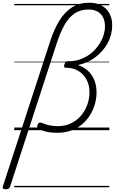

<svg xmlns="http://www.w3.org/2000/svg" viewBox="-105 -959 847 1414"><path d="M-62 435Q-74 435 -81 430Q-88 425 -84 414L266 -660Q294 -745 332.5 -807.5Q371 -870 425 -904.5Q479 -939 553 -939Q592 -939 623.5 -927Q655 -915 677 -892.5Q699 -870 710.5 -838.5Q722 -807 721 -768Q721 -736 712.5 -703.5Q704 -671 688 -641.5Q672 -612 649 -585.5Q626 -559 598 -538Q570 -517 537.5 -502Q505 -487 469 -480Q511 -466 541.5 -438.5Q572 -411 589 -370.5Q606 -330 606 -278Q606 -224 587 -171Q568 -118 531.5 -75Q495 -32 441 -6.5Q387 19 317 19Q273 19 239 11.5Q205 4 181 -8Q171 -13 169 -21.5Q167 -30 173 -42Q178 -53 184.5 -55.5Q191 -58 200 -55Q226 -44 254.5 -37Q283 -30 320 -30Q376 -30 419.5 -51.5Q463 -73 493 -109Q523 -145 538.5 -189Q554 -233 554 -279Q554 -334 531.5 -374.5Q509 -415 470.5 -437.5Q432 -460 382 -460H377Q369 -460 367.5 -467.5Q366 -475 370 -487Q374 -497 378.5 -502.5Q383 -508 391 -508H401Q440 -508 474.5 -518.5Q509 -529 539 -547.5Q569 -566 592.5 -591Q616 -616 633 -644.5Q650 -673 659 -703.5Q668 -734 668 -764Q668 -802 654.5 -830Q641 -858 614 -873.5Q587 -889 547 -889Q486 -889 443 -859Q400 -829 370 -775.5Q340 -722 316 -650L-31 416Q-34 425 -41 430Q-48 435 -62 435ZM0 410H700V420H0ZM0 -20H700V0H0ZM0 -505H700V-500H0ZM0 -930H700V-920H0Z"/></svg>

Font: Playwrite DE LA Guides
Style: Regular
Weight: 400
Designer: Veronika Burian, José Scaglione
Foundry: TypeTogether
Version: Version 1.003